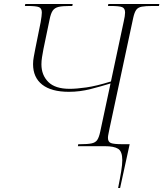

<svg xmlns="http://www.w3.org/2000/svg" viewBox="-20 -734 820 964"><path d="M573 210Q583 160 588.5 126Q594 92 594 70Q594 26 573 13Q552 0 507 0H371L373 -10H384Q420 -10 439.5 -14Q459 -18 468 -31Q477 -44 483 -72L535 -315Q490 -301 435.5 -287Q381 -273 326 -273Q238 -273 192 -309Q146 -345 146 -412Q146 -430 149.5 -448Q153 -466 157 -488L184 -622Q187 -640 188.5 -651.5Q190 -663 190 -671Q190 -692 176 -698Q162 -704 118 -704H105L107 -714H345L343 -704H330Q294 -704 274.5 -699.5Q255 -695 245 -681Q235 -667 229 -636L198 -487Q194 -466 191 -447Q188 -428 188 -411Q188 -357 222.5 -322.5Q257 -288 330 -288Q363 -288 413 -295Q463 -302 537 -325L601 -625Q608 -655 608 -671Q608 -692 593.5 -698Q579 -704 535 -704H522L524 -714H780L778 -704H747Q711 -704 692 -700.5Q673 -697 664 -684.5Q655 -672 649 -645L530 -89Q527 -73 524.5 -61.5Q522 -50 522 -42Q522 -22 536.5 -16Q551 -10 595 -10H631L583 210Z"/></svg>

Font: Noto Serif Display ExtraLight
Style: Italic
Weight: 200
Italic angle: -12°
Designer: Monotype Design Team
Foundry: Monotype Imaging Inc.
Version: Version 2.009